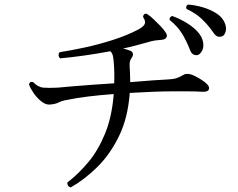

<svg xmlns="http://www.w3.org/2000/svg" viewBox="-20 -792 1040 839"><path d="M289 27Q281 25 277 18.5Q273 12 275 5Q323 -32 366 -83.5Q409 -135 439 -208Q469 -281 477 -381Q353 -372 276 -356Q251 -352 235.5 -344Q220 -336 194 -335Q177 -335 158 -351Q139 -367 125 -388Q111 -409 107 -423Q110 -438 125 -433Q146 -411 169 -409Q192 -407 232 -409Q239 -410 243 -410Q263 -412 299.5 -415Q336 -418 383 -421.5Q430 -425 479 -428Q480 -450 479.5 -473Q479 -496 477 -520Q476 -537 473 -549Q470 -561 462 -568Q403 -557 345.5 -549Q288 -541 243 -537Q236 -543 236 -551Q236 -559 241 -564Q287 -571 348 -584Q409 -597 472 -617Q535 -637 586 -664Q609 -677 613 -688.5Q617 -700 605 -718Q607 -734 621 -732Q634 -724 650 -709Q666 -694 681 -678.5Q696 -663 704 -650Q713 -637 707 -628Q701 -619 686 -618Q671 -617 657 -615Q643 -613 624 -607Q599 -600 572.5 -593Q546 -586 518 -580Q529 -577 537.5 -574.5Q546 -572 550 -570Q570 -560 554 -537Q547 -527 546.5 -513.5Q546 -500 548 -477V-476Q548 -466 548.5 -455Q549 -444 549 -433Q604 -438 649.5 -441Q695 -444 716 -445Q736 -446 748.5 -449.5Q761 -453 780 -464Q799 -476 831 -460Q844 -454 861 -443Q878 -432 885 -424Q897 -412 892.5 -401Q888 -390 866 -391Q853 -392 831 -392.5Q809 -393 786.5 -393Q764 -393 748 -393Q701 -393 649.5 -391Q598 -389 547 -386Q539 -277 500 -197Q461 -117 405 -62Q349 -7 289 27ZM841 -551Q832 -550 823.5 -555Q815 -560 809 -577Q795 -613 775.5 -645Q756 -677 721 -705Q720 -711 723.5 -716Q727 -721 733 -722Q761 -712 790.5 -695Q820 -678 842 -655Q864 -632 868 -605Q871 -583 861.5 -567.5Q852 -552 841 -551ZM950 -633Q941 -630 931.5 -632.5Q922 -635 912 -650Q890 -682 863 -708Q836 -734 795 -753Q790 -767 802 -772Q832 -770 865 -760.5Q898 -751 925 -734Q952 -717 962 -692Q971 -671 966 -654Q961 -637 950 -633Z"/></svg>

Font: Zen Old Mincho
Style: Regular
Weight: 400
Designer: Yoshimichi Ohira
Foundry: Positype
Version: Version 1.001